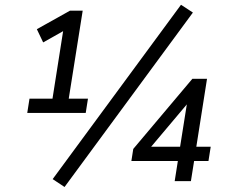

<svg xmlns="http://www.w3.org/2000/svg" viewBox="-20 -749 933 794"><path d="M92.7 -282 102 -341.1H197.1L245.1 -646L288.8 -647.1L158.5 -573.6L132.4 -628.3L269.7 -705H322L264.3 -341.1H343.8L334.5 -282ZM246.9 24.3 197.8 -8.3 728.5 -729.3 777.7 -697.1ZM702.4 0 715.5 -83.2H523.3L531.1 -133.1L775.4 -423H836.1L791.9 -142.3H851.4L842.1 -83.2H782.7L769.5 0ZM724.8 -142.3 757.1 -345.9H776.6L590.5 -124.9L589.5 -142.3Z"/></svg>

Font: Nunito Sans 12pt ExtraLight
Style: Italic
Weight: 200
Italic angle: -9°
Designer: Vernon Adams
Foundry: Vernon Adams
Version: Version 3.101;gftools[0.9.27]